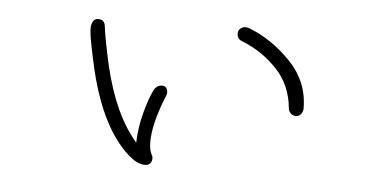

<svg xmlns="http://www.w3.org/2000/svg" viewBox="-38 -487 1075 537"><g transform="rotate(5 500.0 -219.0)"><path d="M813 -211Q813 -202 807.5 -195Q802 -188 793 -188Q785 -188 779 -193.5Q773 -199 772 -207Q766 -273 724 -317Q682 -361 626 -383Q611 -388 611 -404Q611 -412 617 -417.5Q623 -423 630 -423Q638 -423 640 -422Q706 -397 759.5 -341.5Q813 -286 813 -211ZM429 -223Q429 -216 425 -208Q394 -131 394 -80Q394 -58 401 -45Q404 -41 404 -35Q404 -26 399 -20.5Q394 -15 385 -15Q373 -15 362 -20.5Q351 -26 336 -39Q260 -108 222 -263Q215 -292 207.5 -329.5Q200 -367 200 -382Q200 -393 204.5 -401.5Q209 -410 219 -410Q237 -410 239 -392Q243 -358 260 -282Q292 -147 355 -75Q356 -116 367 -158Q378 -200 390 -224Q398 -240 413 -240Q421 -240 425 -235Q429 -230 429 -223Z"/></g></svg>

Font: Tsukimi Rounded Light
Style: Regular
Weight: 300
Designer: Takashi Funayama
Foundry: Takashi Funayama
Version: Version 1.032; ttfautohint (v1.8.3)